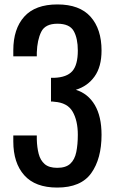

<svg xmlns="http://www.w3.org/2000/svg" viewBox="-20 -837 517 866"><path d="M238 9Q139 9 89.5 -46.5Q40 -102 40 -199V-226H146V-208Q147 -172 154.5 -143Q162 -114 181.5 -97Q201 -80 238 -80Q277 -80 297 -98.5Q317 -117 324 -151Q331 -185 331 -229Q331 -293 307.5 -333.5Q284 -374 225 -378Q222 -379 217.5 -379Q213 -379 210 -379V-486H224Q281 -488 306 -516Q331 -544 331 -609Q331 -664 312.5 -697Q294 -730 239 -730Q184 -730 166 -693.5Q148 -657 146 -600V-583H40V-610Q40 -707 89.5 -762Q139 -817 239 -817Q339 -817 388.5 -761.5Q438 -706 438 -609Q438 -536 406.5 -492Q375 -448 322 -432Q377 -415 407.5 -363.5Q438 -312 438 -229Q438 -121 391.5 -56Q345 9 238 9Z"/></svg>

Font: Oswald
Style: Regular
Weight: 400
Designer: Vernon Adams
Foundry: Vernon Adams
Version: Version 4.103; ttfautohint (v1.8.3)